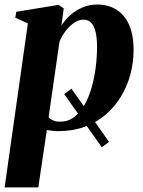

<svg xmlns="http://www.w3.org/2000/svg" viewBox="-28 -556 620 830"><path d="M443.5 57.5 412 80.5 249.5 -149.5 281 -172.5ZM-8 254 92.5 -455 38 -479.5 42.5 -505 225.5 -535 247.5 -519.5 237.5 -445Q252.5 -470 276 -490.8Q299.5 -511.5 329 -524Q358.5 -536.5 392 -536.5Q439.5 -536.5 475 -514.5Q510.5 -492.5 530 -448.8Q549.5 -405 549.5 -339Q549.5 -285.5 535.5 -234Q521.5 -182.5 494.8 -138.2Q468 -94 428.5 -60.2Q389 -26.5 337.5 -7.8Q286 11 223.5 11Q211.5 11 199 9.5Q186.5 8 174.5 6L137.5 254ZM182 -48.5Q190 -40.5 202.2 -35.2Q214.5 -30 232 -30Q266.5 -30 292.5 -49.8Q318.5 -69.5 337.2 -102.5Q356 -135.5 368 -177.5Q380 -219.5 385.8 -264.8Q391.5 -310 391.5 -352.5Q391.5 -389 385.8 -415.5Q380 -442 367.2 -456.5Q354.5 -471 333 -471Q311 -471 290 -455.8Q269 -440.5 253 -418.5Q237 -396.5 229 -375Z"/></svg>

Font: Merriweather 96pt ExtraBold
Style: Italic
Weight: 800
Italic angle: -7.8°
Version: Version 2.101